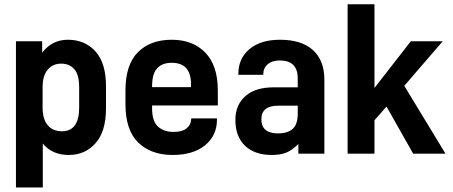

<svg xmlns="http://www.w3.org/2000/svg" viewBox="-20 -710 2092 887"><path d="M53.7 -519.5H174.8V-466.8Q220.7 -526.4 293.9 -526.4Q372.1 -526.4 420.9 -472.7Q469.7 -418.9 469.7 -311.5V-209Q469.7 -102.5 420.9 -47.9Q373 5.9 297.9 5.9Q220.7 5.9 177.7 -46.9V156.2H53.7ZM345.7 -212.9V-306.6Q345.7 -365.2 323.2 -390.6Q300.8 -416 262.7 -416Q223.6 -416 200.2 -387.7Q176.8 -360.4 176.8 -306.6V-212.9Q176.8 -160.2 200.2 -131.8Q223.6 -103.5 265.6 -103.5Q345.7 -103.5 345.7 -212.9Z M682.6 -222.7V-209Q682.6 -151.4 709 -126Q736.3 -100.6 782.2 -100.6Q821.3 -100.6 840.8 -116.2Q862.3 -132.8 863.3 -160.2L864.3 -163.1H982.4V-158.2Q982.4 -84 927.7 -39.1Q873 5.9 777.3 5.9Q677.7 5.9 618.2 -51.8Q559.6 -109.4 559.6 -228.5V-292Q559.6 -410.2 616.2 -467.8Q673.8 -526.4 773.4 -526.4Q871.1 -526.4 928.7 -466.8Q986.3 -407.2 986.3 -292V-222.7ZM706.1 -394.5Q682.6 -370.1 682.6 -310.5V-307.6H862.3V-321.3Q862.3 -419.9 773.4 -419.9Q729.5 -419.9 706.1 -394.5Z M1424.8 -479.5Q1478.5 -431.6 1478.5 -341.8V0H1358.4V-44.9Q1345.7 -32.2 1332 -22Q1318.4 -11.7 1304.7 -5.9Q1277.3 5.9 1235.4 5.9Q1156.2 5.9 1111.3 -37.1Q1067.4 -80.1 1067.4 -156.2Q1067.4 -225.6 1114.3 -266.6Q1160.2 -306.6 1245.1 -306.6H1355.5V-347.7Q1355.5 -430.7 1272.5 -430.7Q1237.3 -430.7 1216.8 -413.1Q1196.3 -395.5 1196.3 -367.2V-364.3H1081.1V-368.2Q1081.1 -440.4 1132.8 -483.4Q1184.6 -526.4 1273.4 -526.4Q1372.1 -526.4 1424.8 -479.5ZM1334 -116.2Q1355.5 -137.7 1355.5 -184.6V-221.7H1265.6Q1187.5 -221.7 1187.5 -159.2Q1187.5 -93.8 1263.7 -93.8Q1311.5 -93.8 1334 -116.2Z M1765.6 -217.8 1710 -154.3V0H1585.9V-690.4H1710V-303.7L1877.9 -519.5H2025.4L1847.7 -313.5L2038.1 0H1888.7Z"/></svg>

Font: Dinish
Style: Bold
Weight: 700
Designer: Bert Driehuis
Foundry: Playbeing
Version: Version 3.006; git-39231f3c-release